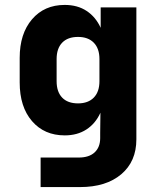

<svg xmlns="http://www.w3.org/2000/svg" viewBox="-20 -580 640 780"><path d="M145 180V60H300Q342 60 364.5 39Q387 18 387 -19V-40L388 -122Q368 -78 331 -54Q294 -30 243 -30Q160 -30 110 -88Q60 -146 60 -245V-345Q60 -443 110 -501.5Q160 -560 243 -560Q295 -560 332 -535.5Q369 -511 389 -467V-550H534V-14Q534 76 472.5 128Q411 180 305 180ZM297 -160Q338 -160 361 -183.5Q384 -207 384 -250V-340Q384 -383 361 -406.5Q338 -430 297 -430Q255 -430 232.5 -406.5Q210 -383 210 -340V-250Q210 -207 232.5 -183.5Q255 -160 297 -160Z"/></svg>

Font: JetBrains Mono NL ExtraBold
Style: Regular
Weight: 800
Designer: Philipp Nurullin, Konstantin Bulenkov
Foundry: JetBrains
Version: Version 2.304; ttfautohint (v1.8.4.7-5d5b)